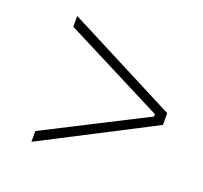

<svg xmlns="http://www.w3.org/2000/svg" viewBox="-93 -677 745 704"><g transform="rotate(20 280.0 -324.5)"><path d="M95 -79 527 -302V-348L95 -570V-528L486 -329V-320L95 -121Z"/></g></svg>

Font: Fixel Display ExtraLight
Style: Italic
Weight: 200
Italic angle: -10°
Designer: AlfaBravo + MacPaw
Foundry: Kyrylo Tkachov, Marchela Mozhyna, Serhii Makarenko, Maria Weinstein, Zakhar Kryvoshyya
Version: Version 1.210;Glyphs 3.2 (3217)